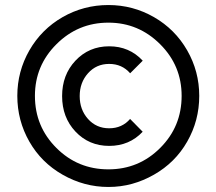

<svg xmlns="http://www.w3.org/2000/svg" viewBox="-20 -732 860 763"><path d="M410.8 -712Q312.7 -712 228.8 -664Q145 -615.8 96.8 -532Q48.8 -448.2 48.8 -351Q48.8 -252.8 96.8 -169Q144.2 -86 228.8 -37.8Q314.3 11 410.8 11Q459.8 11 504.8 -1.4Q549.8 -13.8 591.8 -37.8Q676.5 -86 723.8 -169Q771.8 -252.8 771.8 -351Q771.8 -448.2 723.8 -532Q675.7 -615.8 591.8 -664Q508 -712 410.8 -712ZM410.8 -642Q530.8 -642 616.7 -556Q701.8 -471 701.8 -351Q701.8 -229.2 616.7 -144.2Q531.7 -59 410.8 -59Q289 -59 204 -144.2Q118.8 -229.2 118.8 -351Q118.8 -471 204 -556Q289.8 -642 410.8 -642ZM413.8 -548Q333.5 -548 279.7 -490.8Q226.8 -434.5 226.8 -350.2Q226.8 -265.7 279.7 -209.3Q333.5 -152.2 413.8 -152.2Q494.2 -152.2 547 -208.5L497 -259.3Q465 -222.2 413.8 -222.2Q362.7 -222.2 329.7 -259.3Q296.7 -296.3 296.7 -350.2Q296.7 -403.8 329.7 -440.8Q362.7 -478 413.8 -478Q465 -478 497.2 -440.8L547.2 -490.8Q494.2 -548 413.8 -548Z"/></svg>

Font: Unageo Variable
Style: Regular
Weight: 300
Designer: Richard Sepsi
Foundry: Richard Sepsi
Version: Version 2.200